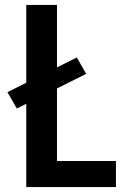

<svg xmlns="http://www.w3.org/2000/svg" viewBox="-20 -755 540 775"><path d="M86 0V-336L48 -317L10 -383L86 -421V-735H210V-483L290 -523L328 -457L210 -398V-105H448V0Z"/></svg>

Font: Iosevka Curly Extrabold
Style: Regular
Weight: 800
Monospace: yes
Designer: Belleve Invis
Foundry: Belleve Invis
Version: Version 22.1.2; ttfautohint (v1.8.4)